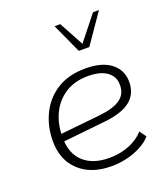

<svg xmlns="http://www.w3.org/2000/svg" viewBox="-118 -694 687 788"><g transform="rotate(-20 225.5 -300.0)"><path d="M235 10Q147 10 95 -38Q43 -86 43 -169Q43 -233 69.5 -287Q96 -341 146.5 -372.5Q197 -404 270 -404Q343 -404 382 -373Q421 -342 421 -291Q421 -239 384.5 -209.5Q348 -180 273 -172L75 -151L74 -184L258 -203Q322 -210 351.5 -231Q381 -252 381 -292Q381 -329 352 -350Q323 -371 270 -371Q210 -371 169 -344Q128 -317 107 -272.5Q86 -228 86 -174V-168Q86 -99 126.5 -62Q167 -25 239 -25Q288 -25 328 -42Q368 -59 390 -85L411 -56Q392 -35 364.5 -20.5Q337 -6 304 2Q271 10 235 10ZM270 -481 211 -610H236L294 -503L379 -610H405L316 -481Z"/></g></svg>

Font: Rokkitt SemiBold ExtraLight
Style: Italic
Weight: 250
Italic angle: -9°
Version: Version 3.103